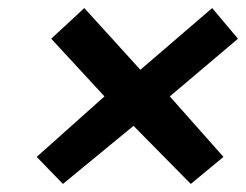

<svg xmlns="http://www.w3.org/2000/svg" viewBox="-20 -568 610 476"><path d="M136 -112 311 -256 453 -112 534 -179 401 -329 570 -472 506 -548 328 -395 189 -548 107 -472 239 -329 71 -179Z"/></svg>

Font: Falling Sky
Style: SeBdObl
Weight: 600
Designer: Paul D. Hunt
Foundry: Adobe Systems Incorporated
Version: Version 1.02